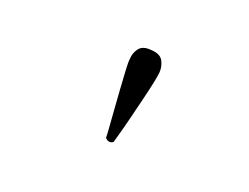

<svg xmlns="http://www.w3.org/2000/svg" viewBox="-33 -1122 665 512"><g transform="rotate(-30 300.0 -866.0)"><path d="M213 -775Q206 -776 202.5 -782Q199 -788 201 -795Q204 -797 219 -811.5Q234 -826 255 -846.5Q276 -867 298 -888Q320 -909 337 -925Q354 -941 361 -945Q375 -956 392 -956.5Q409 -957 423 -936Q438 -916 431.5 -900Q425 -884 411 -874Q404 -869 383.5 -858Q363 -847 335.5 -833.5Q308 -820 281.5 -807Q255 -794 236 -785.5Q217 -777 213 -775Z"/></g></svg>

Font: Zen Old Mincho Medium
Style: Regular
Weight: 500
Designer: Yoshimichi Ohira
Foundry: Positype
Version: Version 1.500